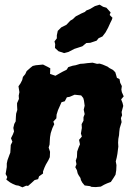

<svg xmlns="http://www.w3.org/2000/svg" viewBox="-20 -787 580 821"><path d="M111 -498 120 -505 133 -508 164 -511 184 -501 195 -495 194 -471 217 -463 238 -475 247 -480 265 -489 272 -500 291 -506 303 -508 323 -514 338 -515 353 -517 376 -519 395 -514 406 -515 419 -511 440 -502 448 -496 463 -488 473 -478 476 -468 480 -454 491 -449 494 -433 501 -419 499 -404 501 -393 509 -375 498 -362 504 -347 507 -334 500 -308 502 -294 497 -282 500 -265 492 -239 490 -223 489 -209 486 -193 485 -177 486 -160 484 -145 482 -129 479 -113 475 -97 478 -81 477 -59 474 -40 466 -27 454 -9 438 -3 425 3 411 11 389 13 371 12 365 9 342 6 332 -6 326 -17 324 -26 316 -38 312 -46 309 -59 302 -72 307 -85 304 -100 309 -115 310 -139 316 -156 322 -170 318 -189 330 -203 326 -216 330 -240 329 -256 337 -271V-286L342 -299L338 -318L342 -335L339 -357L336 -368L327 -379L299 -382L278 -373L266 -371L257 -354L243 -350L236 -334L228 -316L222 -297L221 -281L208 -267L212 -256L204 -239L197 -218L194 -201L193 -187L192 -169L188 -156L194 -138L193 -115L187 -102L176 -83L170 -70L164 -54V-45L147 -33L143 -21L128 -17L115 -5L100 8L92 7L76 14L60 7L48 5L34 -1L23 -7L7 -19L11 -30L4 -43L9 -73V-88L12 -102L20 -124L24 -134L25 -149L26 -167L33 -181L27 -196L35 -212L40 -225L37 -240L41 -257L47 -268L48 -288L49 -301L54 -317L53 -335V-346L61 -364L60 -378L63 -393L59 -418L68 -431L75 -445L78 -458L88 -470L94 -483ZM254 -560 230 -568 215 -582 216 -598 213 -610 223 -623V-636L227 -655L242 -670L264 -681L281 -699L290 -704L304 -717L327 -729L343 -736L349 -742L366 -749L386 -761L406 -767L421 -758L435 -754L453 -734L449 -723L461 -711L458 -702L452 -690L442 -668L431 -648L418 -631L402 -624L393 -613L366 -604L349 -603L332 -589L298 -578L273 -565Z"/></svg>

Font: Winky Rough
Style: Bold Italic
Weight: 700
Italic angle: -8.97852°
Designer: Simon Atzbach
Foundry: typofactur
Version: Version 1.206; ttfautohint (v1.8.4.7-5d5b)